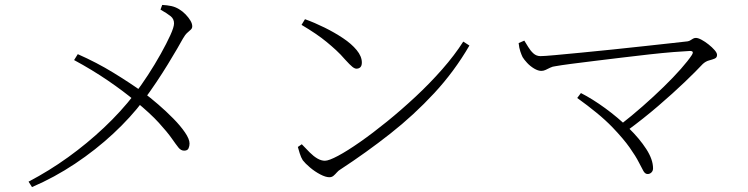

<svg xmlns="http://www.w3.org/2000/svg" viewBox="-20 -752 3040 780"><path d="M110 8 96 -14Q180 -58 257 -113.5Q334 -169 402.5 -233.5Q471 -298 526 -369Q553 -404 581 -447Q609 -490 633 -533Q657 -576 672 -609Q687 -642 687 -657Q687 -675 673.5 -686Q660 -697 632 -713L639 -732Q659 -731 675.5 -727.5Q692 -724 707 -715Q722 -706 734 -693.5Q746 -681 753.5 -668.5Q761 -656 761 -645Q761 -637 755 -631.5Q749 -626 740.5 -618.5Q732 -611 723 -595Q716 -582 700 -554.5Q684 -527 662 -491Q640 -455 614.5 -417Q589 -379 563 -344Q511 -275 440 -209Q369 -143 285 -87Q201 -31 110 8ZM281 -508 296 -532Q373 -498 440 -457Q507 -416 563 -376Q590 -356 622.5 -328Q655 -300 684 -270.5Q713 -241 731.5 -214Q750 -187 750 -169Q750 -159 746 -149.5Q742 -140 728 -140Q715 -140 705 -152.5Q695 -165 677.5 -190Q660 -215 625.5 -253Q591 -291 530 -341Q481 -382 418 -425Q355 -468 281 -508Z M1219 -674Q1258 -660 1298.5 -640Q1339 -620 1373.5 -597Q1408 -574 1429 -548.5Q1450 -523 1450 -498Q1450 -485 1444 -479Q1438 -473 1428 -473Q1421 -473 1411.5 -480.5Q1402 -488 1382 -510Q1364 -531 1345.5 -548Q1327 -565 1307 -581.5Q1287 -598 1262 -615Q1237 -632 1205 -651ZM1862 -583 1887 -567Q1826 -462 1744 -373.5Q1662 -285 1565.5 -209Q1469 -133 1362 -63Q1355 -59 1348.5 -51.5Q1342 -44 1335 -38Q1328 -32 1318 -32Q1303 -32 1281 -43.5Q1259 -55 1239.5 -71.5Q1220 -88 1210 -101Q1203 -112 1197.5 -129.5Q1192 -147 1190 -155L1206 -166Q1223 -148 1238.5 -132.5Q1254 -117 1269.5 -108Q1285 -99 1300 -99Q1316 -99 1353.5 -119Q1391 -139 1442.5 -175Q1494 -211 1552 -258Q1610 -305 1668 -359Q1726 -413 1776.5 -470.5Q1827 -528 1862 -583Z M2087 -577 2110 -587Q2117 -576 2126 -561Q2135 -546 2147 -535Q2159 -524 2176 -524Q2190 -524 2234 -528Q2278 -532 2340 -538Q2402 -544 2470 -551Q2538 -558 2601 -565Q2664 -572 2710.5 -577Q2757 -582 2773 -584Q2780 -585 2785 -588.5Q2790 -592 2795.5 -595Q2801 -598 2807 -598Q2816 -598 2830 -590.5Q2844 -583 2858.5 -571.5Q2873 -560 2883 -548.5Q2893 -537 2893 -529Q2893 -518 2883.5 -514Q2874 -510 2860.5 -506.5Q2847 -503 2835 -492Q2808 -463 2761 -418Q2714 -373 2654 -321.5Q2594 -270 2526 -220L2501 -246Q2546 -281 2591 -320.5Q2636 -360 2676 -399Q2716 -438 2746 -472Q2776 -506 2791 -529Q2796 -537 2794 -541Q2792 -545 2783 -545Q2759 -544 2715.5 -540.5Q2672 -537 2618 -531Q2564 -525 2506.5 -518Q2449 -511 2395.5 -504.5Q2342 -498 2300 -492.5Q2258 -487 2236 -483Q2225 -482 2215 -477Q2205 -472 2196.5 -468Q2188 -464 2179 -464Q2166 -464 2150 -473.5Q2134 -483 2121.5 -496.5Q2109 -510 2103 -520Q2099 -528 2094 -542.5Q2089 -557 2087 -577ZM2340 -374Q2387 -350 2438.5 -312.5Q2490 -275 2534 -232Q2578 -189 2605.5 -146.5Q2633 -104 2633 -68Q2633 -58 2626.5 -51.5Q2620 -45 2611 -45Q2601 -45 2594 -57Q2587 -69 2575 -93Q2563 -117 2538 -152.5Q2513 -188 2468 -235Q2440 -264 2404 -293.5Q2368 -323 2325 -354Z"/></svg>

Font: Noto Serif TC
Style: Regular
Weight: 200
Designer: Ryoko NISHIZUKA 西塚涼子 (kana & ideographs); Frank Grießhammer (Latin, Greek & Cyrillic); Wenlong ZHANG 张文龙 (bopomofo); San
Foundry: Adobe
Version: Version 2.001;hotconv 1.1.0;makeotfexe 2.6.0